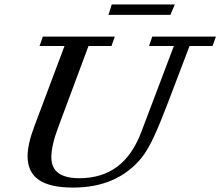

<svg xmlns="http://www.w3.org/2000/svg" viewBox="-20 -827 987 860"><path d="M465.8 -760.3 480.5 -807.1H763.2L743.2 -760.3ZM307.1 13.2Q203.6 13.2 153.6 -21.5Q103.5 -56.2 103.5 -127.4Q103.5 -182.1 135.3 -265.1L269 -621.1H157.2L171.9 -663.1H494.1L479.5 -621.1H376.5L240.2 -255.4Q210 -174.8 210 -122.6Q210 -28.8 335 -28.8Q436 -28.8 504.6 -80.1Q573.2 -131.3 612.8 -235.4L758.8 -621.1H647.5L662.1 -663.1H947.3L932.1 -621.1H829.1L729 -358.4Q693.8 -266.6 667.5 -210.4Q641.1 -154.3 615.2 -121.6Q506.3 13.2 307.1 13.2Z"/></svg>

Font: Elstob 6pt Medium
Style: Italic
Weight: 500
Italic angle: -20°
Designer: Peter S. Baker
Version: Version 1.015